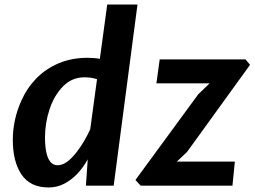

<svg xmlns="http://www.w3.org/2000/svg" viewBox="-20 -819 1123 847"><path d="M194.5 8Q113.5 8 75 -49Q36.5 -106 36.5 -202Q36.5 -290.5 74 -374.5Q98.5 -430 140 -472.8Q181.5 -515.5 238.8 -539.8Q296 -564 366.5 -564Q379 -564 392.8 -563Q406.5 -562 420.5 -559.5L453 -799H586.5L481.5 0H359L367 -116Q348.5 -82 322.5 -54Q296.5 -26 264.2 -9Q232 8 194.5 8ZM234.5 -90Q255.5 -90 276.5 -105.8Q297.5 -121.5 317 -146.5Q336.5 -171.5 352 -198.5Q367.5 -225.5 378 -248.5L408 -469.5Q384 -478 353 -478Q297 -478 258 -438Q218.5 -397.5 198.5 -336.5Q178.5 -275.5 178.5 -213Q178.5 -176.5 184 -148.8Q189.5 -121 201.8 -105.5Q214 -90 234.5 -90ZM600.5 0 577.5 -25 854.5 -403 905 -451.5H670L684.5 -557H1063L1083 -533L805 -148.5L760 -106H1016L1005.5 0Z"/></svg>

Font: Merriweather Sans SemiBold
Style: Italic
Weight: 600
Italic angle: -7.5°
Designer: Eben Sorkin
Foundry: Eben Sorkin
Version: Version 2.001